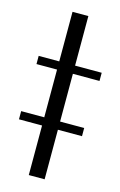

<svg xmlns="http://www.w3.org/2000/svg" viewBox="-185 -786 524 836"><g transform="rotate(15 77.5 -368.0)"><path d="M105.5 -735.8V0H34.1V-735.8ZM-58.6 -475.5V-512.4H225.5V-475.5ZM-70 -223.4V-260.3H214.1V-223.4Z"/></g></svg>

Font: Inter Extra Light BETA
Style: Regular
Weight: 200
Designer: Rasmus Andersson
Foundry: rsms
Version: Version 3.011;git-f93a4a705